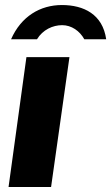

<svg xmlns="http://www.w3.org/2000/svg" viewBox="-20 -743 442 763"><path d="M24 -587H127C150 -625 190 -643 227 -643C264 -643 297 -620 315 -587H402C388 -686 313 -723 226 -723C140 -723 64 -678 24 -587ZM256 -516H85L14 0H183Z"/></svg>

Font: United Sans ExtraBold
Style: Italic
Weight: 800
Italic angle: -8°
Designer: Pablo Impallari, Rodrigo Fuenzalida (Modified by Dan O. Williams)
Version: Version 1.000;PS 001.000;hotconv 1.0.88;makeotf.lib2.5.64775